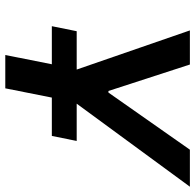

<svg xmlns="http://www.w3.org/2000/svg" viewBox="-26 -712 738 726"><g transform="rotate(90 343.0 -349.0)"><path d="M223 -176H79L98 -270H243L95 -698H224L324 -390H330L546 -698H686L372 -270H513L494 -176H349L314 0H188Z"/></g></svg>

Font: IBM Plex Sans SmBld
Style: Italic
Weight: 600
Italic angle: -11°
Designer: Mike Abbink, Paul van der Laan, Pieter van Rosmalen
Foundry: Bold Monday
Version: Version 3.005